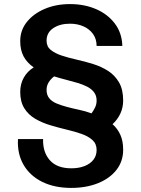

<svg xmlns="http://www.w3.org/2000/svg" viewBox="-20 -730 690 940"><path d="M329 190Q247 190 187 160.5Q127 131 95.5 77Q64 23 68 -49H191Q189 15 224 54.5Q259 94 329 94Q366 94 394 83Q422 72 437.5 52Q453 32 453 4Q453 -26 432.5 -44.5Q412 -63 379 -74.5Q346 -86 306 -95.5Q266 -105 226 -117Q186 -129 152.5 -148.5Q119 -168 99 -200Q79 -232 79 -280Q79 -319 96.5 -350Q114 -381 145 -400Q112 -423 95.5 -454Q79 -485 79 -529Q79 -582 111.5 -622.5Q144 -663 199 -686.5Q254 -710 323 -710Q393 -710 450 -685.5Q507 -661 542 -615Q577 -569 579 -505H453Q453 -539 435.5 -563.5Q418 -588 388.5 -601Q359 -614 323 -614Q273 -614 240.5 -592Q208 -570 208 -531Q208 -502 228.5 -485.5Q249 -469 282 -458Q315 -447 355.5 -438Q396 -429 436 -416.5Q476 -404 509 -383Q542 -362 562.5 -327Q583 -292 583 -238Q583 -204 569.5 -174.5Q556 -145 531 -122Q555 -101 569 -70.5Q583 -40 583 3Q583 60 550 102Q517 144 459.5 167Q402 190 329 190ZM428 -175Q439 -190 446 -205Q453 -220 453 -238Q453 -261 441 -277.5Q429 -294 408 -305Q387 -316 360 -324Q333 -332 303.5 -339.5Q274 -347 245 -356Q228 -343 218 -326.5Q208 -310 208 -290Q208 -265 221 -249Q234 -233 257 -223.5Q280 -214 308 -206.5Q336 -199 367 -192.5Q398 -186 428 -175Z"/></svg>

Font: Azeret Mono Thin Medium
Style: Regular
Weight: 500
Version: Version 1.002